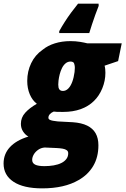

<svg xmlns="http://www.w3.org/2000/svg" viewBox="-83 -786 684 1046"><path d="M239.7 -606V-616.2Q253.4 -641.1 269.8 -666.7Q286.1 -692.4 304.7 -717.5Q323.2 -742.7 342.3 -766.1H454.1L454.6 -753.9Q446.3 -733.4 436.5 -706.3Q426.8 -679.2 418 -652.6Q409.2 -626 403.3 -606ZM147 240.2Q44.9 240.2 -9.3 204.3Q-63.5 168.5 -63.5 105Q-63.5 52.7 -28.8 15.4Q5.9 -22 71.8 -42Q54.7 -51.3 42.7 -69.6Q30.8 -87.9 30.8 -111.3Q30.8 -145.5 54 -171.4Q77.1 -197.3 117.7 -220.7Q92.8 -239.7 79.1 -272.5Q65.4 -305.2 65.4 -345.2Q65.4 -397 86.9 -441.9Q108.4 -486.8 149.4 -515.1Q176.8 -537.6 215.8 -549.8Q254.9 -562 300.8 -562Q329.1 -562 353.8 -557.9Q378.4 -553.7 393.1 -549.8H580.1L560.5 -453.1L486.8 -428.2Q489.3 -419.4 490.2 -409.7Q491.2 -399.9 491.2 -389.2Q491.2 -346.2 474.4 -304.9Q457.5 -263.7 428.7 -235.8Q398.9 -206.5 356.7 -191.4Q314.5 -176.3 261.7 -176.3Q240.7 -176.3 228.8 -176.5Q216.8 -176.8 209.5 -178.2Q196.8 -172.9 188.7 -164.1Q180.7 -155.3 180.7 -144.5Q180.7 -137.2 188.5 -133.3Q193.8 -130.4 204.8 -128.2Q215.8 -126 231.4 -124.5L314 -120.1Q361.3 -116.7 392.1 -101.6Q422.9 -86.4 438 -59.8Q453.1 -33.2 453.1 5.4Q453.1 70.8 424.6 118.7Q396 166.5 344.7 195.3Q307.1 217.3 257.3 228.8Q207.5 240.2 147 240.2ZM159.2 119.1Q185.1 119.1 209.5 115Q233.9 110.8 252 101.6Q268.6 93.3 278.6 80.1Q288.6 66.9 288.6 48.8Q288.6 43.5 286.6 39.3Q284.7 35.2 280.3 32.2Q272.5 26.4 258.5 23.9Q244.6 21.5 225.6 20.5L160.2 17.6Q139.6 19.5 124.3 30.5Q108.9 41.5 100.6 56.2Q92.3 70.8 92.3 85Q92.3 103 108.9 111.1Q125.5 119.1 159.2 119.1ZM259.3 -290.5Q275.9 -290.5 288.8 -303.5Q301.8 -316.4 310.5 -339.8Q319.3 -363.3 323.2 -393.6Q324.7 -406.2 324.7 -416.3Q324.7 -426.3 322.8 -433.1Q321.3 -442.9 315.9 -446.8Q310.5 -450.7 301.8 -450.7Q286.1 -450.7 274.4 -440.9Q262.7 -431.2 254.9 -415.5Q247.1 -399.9 242.4 -381.8Q237.8 -363.8 235.8 -347.2Q234.4 -335 234.4 -325.4Q234.4 -315.9 235.8 -309.1Q240.2 -290.5 259.3 -290.5Z"/></svg>

Font: Open Sans SemiCondensed ExtraBold
Style: Italic
Weight: 800
Width: 4
Italic angle: -12°
Designer: Monotype Design Team
Foundry: Monotype Imaging Inc.
Version: Version 3.003